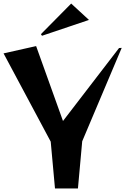

<svg xmlns="http://www.w3.org/2000/svg" viewBox="-34 -1059 704 1079"><path d="M202 -858 196 -867 366 -1039 466 -947ZM275 0 251 -263 -14 -759 169 -800 320 -379 635 -789 650 -790 428 -265 404 0Z"/></svg>

Font: Reggae One
Style: Regular
Weight: 400
Designer: Fontworks Inc.
Foundry: Fontworks Inc.
Version: Version 1.100